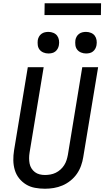

<svg xmlns="http://www.w3.org/2000/svg" viewBox="-20 -1146 640 1174"><path d="M255 8Q224 8 194 2.5Q164 -3 139.5 -18Q115 -33 97 -55.5Q79 -78 70.5 -106.5Q62 -135 61.5 -165.5Q61 -196 66 -227L150 -735H247L161 -214Q158 -196 158 -179Q158 -162 161 -146Q164 -130 172.5 -116.5Q181 -103 193.5 -93.5Q206 -84 222 -80Q238 -76 255 -76Q271 -76 288 -79Q305 -82 320.5 -89.5Q336 -97 349.5 -109Q363 -121 372.5 -136Q382 -151 387 -167Q392 -183 395 -199L483 -735H580L489 -185Q485 -159 475.5 -132.5Q466 -106 450 -83Q434 -60 411 -41.5Q388 -23 362 -12Q336 -1 309 3.5Q282 8 255 8ZM506 -819Q490 -819 475.5 -825Q461 -831 452 -842.5Q443 -854 441 -869.5Q439 -885 441 -901Q443 -912 448.5 -922Q454 -932 463.5 -939Q473 -946 484 -948.5Q495 -951 506 -951Q522 -951 536.5 -945Q551 -939 559.5 -927.5Q568 -916 570.5 -900.5Q573 -885 570 -869Q568 -858 562.5 -848Q557 -838 548 -831Q539 -824 528 -821.5Q517 -819 506 -819ZM276 -819Q260 -819 245.5 -825Q231 -831 222 -842.5Q213 -854 211 -869.5Q209 -885 211 -901Q213 -912 218.5 -922Q224 -932 233.5 -939Q243 -946 254 -948.5Q265 -951 276 -951Q292 -951 306.5 -945Q321 -939 329.5 -927.5Q338 -916 340.5 -900.5Q343 -885 340 -869Q338 -858 332.5 -848Q327 -838 318 -831Q309 -824 298 -821.5Q287 -819 276 -819ZM252 -1054 253 -1126H598L597 -1054Z"/></svg>

Font: Iosevka Aile Medium Oblique
Style: Regular
Weight: 500
Italic angle: -9°
Designer: Belleve Invis
Foundry: Belleve Invis
Version: Version 31.1.0; ttfautohint (v1.8.4)